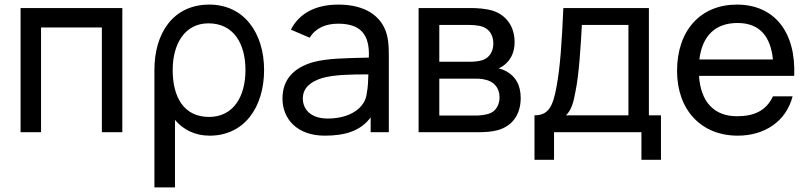

<svg xmlns="http://www.w3.org/2000/svg" viewBox="-20 -575 3515 835"><path d="M69.5 0H158.5V-455.5H423V0H512V-540H69.5Z M891.5 15C1042.5 15 1128.5 -108.5 1128.5 -270.5C1128.5 -432.5 1040.5 -555 890.5 -555C733 -555 651.5 -431 651.5 -270.5V240H741V-53.5C777 -11 828 15 891.5 15ZM731 -270.5C731 -384.5 784 -473.5 886.5 -473.5C996.5 -473.5 1047.5 -384.5 1047.5 -270.5C1047.5 -155.5 995.5 -66.5 889 -66.5C780 -66.5 731 -152 731 -270.5Z M1245 -446 1327 -411C1352.5 -453.5 1397.5 -472 1450.5 -472C1547.5 -472 1589 -425.5 1584 -324.5C1484 -322 1402.5 -321.5 1341 -304.5C1259 -280.5 1208.5 -231 1208.5 -146C1208.5 -59 1271 15 1392 15C1480 15 1548 -5 1592 -64.5V0H1671V-334C1671 -377 1668.5 -416.5 1653.5 -449.5C1622.5 -520 1549 -555 1451.5 -555C1349 -555 1280 -514.5 1245 -446ZM1297 -146.5C1297 -197 1336.5 -221.5 1381 -235.5C1433.5 -250.5 1505.5 -251.5 1582 -251.5C1581.5 -225.5 1580 -193.5 1575.5 -172.5C1570 -105 1501.5 -59.5 1405.5 -59.5C1328.5 -59.5 1297 -102 1297 -146.5Z M1800.5 0H2056.5C2085.5 0 2119 -1.5 2145 -9C2207 -26.5 2244.5 -75.5 2244.5 -149C2244.5 -206.5 2221 -243 2183.5 -264C2172 -270.5 2159 -275.5 2148 -277.5C2159.5 -282 2172 -290 2182.5 -300.5C2204.5 -322 2218 -351.5 2218 -392.5C2218 -465 2175.5 -514 2118 -530C2092 -537 2057.5 -540 2030.5 -540H1800.5ZM1890.5 -72.5V-233H2043.5C2055.5 -233 2073.5 -233 2088 -229C2126 -222 2152.5 -194.5 2152.5 -152C2152.5 -120 2137.5 -89 2103 -79.5C2087.5 -75 2065.5 -72.5 2051.5 -72.5ZM1890.5 -306.5V-466.5H2017C2024 -466.5 2056 -466.5 2078 -459C2109.5 -448.5 2125.5 -420 2125.5 -386C2125.5 -354.5 2111 -325.5 2081 -314.5C2065.5 -308.5 2042.5 -306.5 2024.5 -306.5Z M2304.5 -73.5V120H2389.5V0H2769.5V120H2854.5V-73.5H2802V-540H2430C2423 -386 2416.5 -287.5 2401 -201.5C2385 -110 2364.5 -73.5 2304.5 -73.5ZM2441.5 -73.5C2465.5 -97 2474.5 -130.5 2483.5 -181C2498 -252 2505.5 -372 2510.5 -466.5H2713V-73.5Z M3188.5 15C3302 15 3398 -44 3427 -156H3341.5C3310.5 -90.5 3256 -69.5 3184.5 -69.5C3085 -69.5 3027 -133 3020 -245H3434C3442 -437 3347 -555 3184.5 -555C3027.5 -555 2924.5 -443.5 2924.5 -266.5C2924.5 -97.5 3029 15 3188.5 15ZM3021.5 -316.5C3034 -419 3090.5 -475 3187.5 -475C3279 -475 3330.5 -422.5 3341.5 -316.5Z"/></svg>

Font: Eudonet Medium
Style: Regular
Weight: 500
Designer: Mikhail Sharanda
Foundry: Mikhail Sharanda
Version: Version 4.503;Glyphs 3.1.2 (3151)